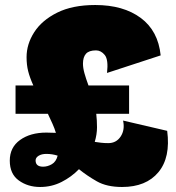

<svg xmlns="http://www.w3.org/2000/svg" viewBox="-20 -735 704 766"><path d="M140 11Q91 11 55 -15Q19 -41 19 -94Q19 -147 60 -176.5Q101 -206 165 -206Q185 -206 203 -205Q198 -222 189.5 -241Q181 -260 171 -281H42V-394H113Q99 -425 92.5 -450.5Q86 -476 86 -507Q86 -559 116.5 -606.5Q147 -654 208 -684.5Q269 -715 360 -715Q472 -715 541.5 -663.5Q611 -612 621 -514L407 -444Q413 -497 398 -515.5Q383 -534 363 -534Q335 -534 323 -520.5Q311 -507 311 -481Q311 -464 317 -442.5Q323 -421 333 -394H495V-281H364Q367 -255 367 -227Q367 -199 358 -169Q370 -167 383.5 -165.5Q397 -164 412 -164Q444 -164 461.5 -190.5Q479 -217 471 -254L647 -213Q661 -107 612 -48Q563 11 467 11Q406 11 366.5 -11.5Q327 -34 295 -60Q265 -29 225.5 -9Q186 11 140 11ZM122 -95Q122 -70 152 -70Q170 -70 187 -80Q204 -90 210 -114Q188 -121 165 -121Q146 -121 134 -113.5Q122 -106 122 -95Z"/></svg>

Font: Prodigy Sans Black
Style: Regular
Weight: 900
Designer: Wei Huang
Foundry: Wei Huang
Version: Version 1.003; ttfautohint (v1.8.3)